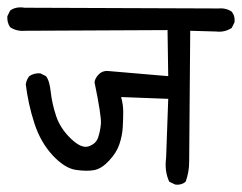

<svg xmlns="http://www.w3.org/2000/svg" viewBox="-28 -577 666 529"><path d="M455.1 -68.4 438.5 -76.2Q424.8 -104.5 429.7 -142.6L435.5 -304.7L305.7 -309.6Q311.5 -289.1 311.5 -268.6Q311.5 -248 310.1 -225.1Q308.6 -202.1 300.8 -179.2Q293 -156.2 272.5 -134.3Q252 -112.3 231.9 -108.4Q211.9 -104.5 181.2 -108.9Q150.4 -113.3 117.2 -148.9Q84 -184.6 66.9 -236.8Q49.8 -289.1 43 -344.7Q44.9 -357.4 52.7 -367.2Q65.4 -376 83 -375L98.6 -367.2Q108.4 -355.5 111.8 -323.7Q115.2 -292 126.5 -257.8Q137.7 -223.6 167 -195.3Q196.3 -167 216.3 -173.8Q236.3 -180.7 242.2 -197.8Q248 -214.8 250 -235.4Q252 -255.9 232.4 -350.6Q234.4 -363.3 245.6 -373.5Q256.8 -383.8 275.4 -380.9L435.5 -367.2L433.6 -494.1L41 -492.2Q17.6 -490.2 0 -502Q-8.8 -514.6 -7.8 -532.2L0 -547.9Q15.6 -559.6 40 -555.7L572.3 -553.7Q594.7 -555.7 610.4 -544.9Q620.1 -533.2 618.2 -515.6L610.4 -500Q590.8 -487.3 567.4 -490.2L496.1 -492.2Q493.2 -161.1 493.2 -131.8Q493.2 -102.5 483.4 -76.2Q471.7 -66.4 455.1 -68.4Z"/></svg>

Font: NaikaiFont
Style: Regular
Weight: 400
Version: Version 1.67